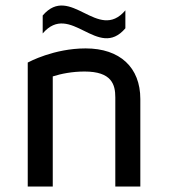

<svg xmlns="http://www.w3.org/2000/svg" viewBox="-20 -686 625 706"><path d="M441 -582V-648C340 -529 239 -748 137 -629V-563C239 -682 340 -463 441 -582ZM174 0V-405C205 -415 246 -423 291 -423C391 -423 404 -375 404 -328V0H496V-322C496 -438 421 -508 295 -508C178 -508 86 -458 82 -456V0H174Z"/></svg>

Font: Maven Pro
Style: Medium
Weight: 500
Designer: Joe Prince
Foundry: Joe Prince
Version: Version 1.003